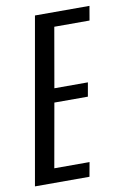

<svg xmlns="http://www.w3.org/2000/svg" viewBox="-108 -723 499 770"><g transform="rotate(-10 141.5 -337.5)"><path d="M-29 0 90 -675H312L302 -617H158.5L116 -374H252.5L242.5 -317.5H106L60 -58H203.5L193 0Z"/></g></svg>

Font: Anybody Condensed Regular
Style: Italic
Weight: 400
Width: 3
Italic angle: -10°
Designer: Tyler Finck
Foundry: Etcetera Type Company
Version: Version 1.010; ttfautohint (v1.8.3) -l 8 -r 50 -G 200 -x 14 